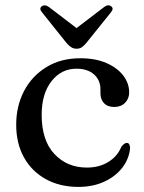

<svg xmlns="http://www.w3.org/2000/svg" viewBox="-20 -704 550 735"><path d="M474.5 -350.5Q474.5 -326.5 458.8 -310.5Q443 -294.5 417.5 -294.5Q392 -294.5 378.2 -309Q364.5 -323.5 364.5 -347V-362Q364.5 -397 340 -419Q315.5 -441 272.5 -441Q214.5 -441 177 -393Q139.5 -345 139.5 -264.5Q139.5 -166.5 188.2 -114.5Q237 -62.5 312.5 -62.5Q360 -62.5 395 -84.2Q430 -106 444.5 -142Q456 -157 465.5 -157Q472 -157 475 -151Q478 -145 478 -137.5Q474.5 -96.5 448.5 -62.5Q422.5 -28.5 379 -8.5Q335.5 11.5 280 11.5Q209.5 11.5 155.8 -18Q102 -47.5 72 -101Q42 -154.5 42 -226.5Q42 -298 72.2 -355.8Q102.5 -413.5 157.8 -447.2Q213 -481 287.5 -481Q345.5 -481 387.2 -462.8Q429 -444.5 451.8 -414.8Q474.5 -385 474.5 -350.5ZM310 -539Q301 -528.5 293 -523Q285 -517.5 273 -517.5Q261.5 -517.5 253 -523Q244.5 -528.5 235 -539L141.5 -656Q128.5 -671 139.5 -679.5Q151 -688.5 167.5 -677L273 -596.5L378.5 -677Q394.5 -689 406 -679.5Q417 -671 404 -656Z"/></svg>

Font: Fraunces 9pt
Style: Regular
Weight: 400
Version: Version 1.000;[b76b70a41]